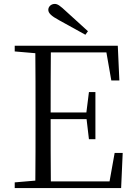

<svg xmlns="http://www.w3.org/2000/svg" viewBox="-20 -958 689 978"><path d="M428 -799C391 -833 352 -868 318 -899C287 -928 274 -938 259 -938C240 -938 226 -924 226 -908C226 -892 240 -877 281 -855C324 -831 369 -806 415 -781ZM547 -548H588L580 -725H55V-696L160 -687C161 -590 161 -490 161 -390V-335C161 -235 161 -136 160 -38L55 -29V0H597L605 -179H564L538 -34H239C238 -132 238 -232 238 -351H421L433 -249H466V-489H433L420 -385H238C238 -494 238 -595 239 -691H522Z"/></svg>

Font: Noto Serif CJK KR Light
Style: Regular
Weight: 300
Designer: Ryoko NISHIZUKA 西塚涼子 (kana & ideographs); Frank Grießhammer (Latin, Greek & Cyrillic); Wenlong ZHANG 张文龙 (bopomofo); San
Foundry: Adobe
Version: Version 2.001;hotconv 1.1.0;makeotfexe 2.6.0